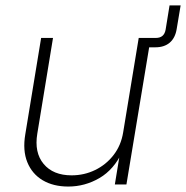

<svg xmlns="http://www.w3.org/2000/svg" viewBox="-20 -683 689 711"><path d="M505.9 -507.8 511.7 -542.5H557.1Q587.9 -542.5 593.3 -573.2L607.9 -663.1H648.9L634.3 -575.7Q628.9 -542.5 608.6 -525.1Q588.4 -507.8 555.2 -507.8ZM232.9 7.8Q177.2 7.8 137.9 -15.6Q98.6 -39.1 81.1 -82.5Q63.5 -126 73.7 -186L132.3 -542.5H176.3L118.2 -188.5Q106.4 -118.2 141.6 -75.9Q176.8 -33.7 245.1 -33.7Q292 -33.7 332.5 -53.5Q373 -73.2 400.6 -108.9Q428.2 -144.5 436 -192.4L493.7 -542.5H538.1L448.2 0H405.3L425.3 -122.1H433.6Q402.3 -55.2 348.4 -23.7Q294.4 7.8 232.9 7.8Z"/></svg>

Font: Inter 16pt ExtraLight
Style: Italic
Weight: 250
Italic angle: -9.3988°
Version: Version 4.001;git-66647c0bb